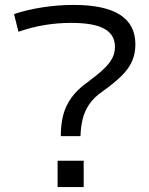

<svg xmlns="http://www.w3.org/2000/svg" viewBox="-20 -760 606 780"><path d="M227 -207Q227 -252 236 -289.5Q245 -327 269 -361.5Q293 -396 337 -427Q376 -456 400.5 -479Q425 -502 436 -523.5Q447 -545 447 -570Q447 -619 404 -643Q361 -667 270 -667Q215 -667 162.5 -658.5Q110 -650 55 -631L37 -703Q92 -721 154.5 -730.5Q217 -740 280 -740Q530 -740 530 -580Q530 -543 517 -512.5Q504 -482 474.5 -452.5Q445 -423 397 -389Q361 -364 342 -335.5Q323 -307 315.5 -275Q308 -243 307 -207ZM214 0V-107H320V0Z"/></svg>

Font: M PLUS 1 Thin
Style: Regular
Weight: 400
Version: Version 1.001